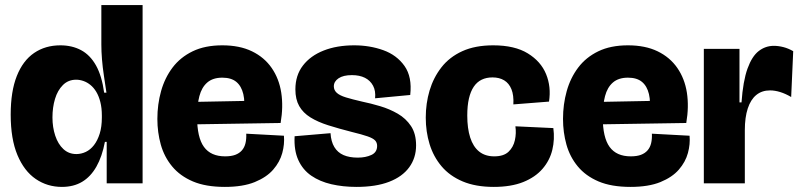

<svg xmlns="http://www.w3.org/2000/svg" viewBox="-20 -720 3148 754"><path d="M223 14Q166 14 120.5 -17Q75 -48 48.5 -111Q22 -174 22 -270Q22 -361 46 -421.5Q70 -482 114 -512Q158 -542 217 -542Q263 -542 298.5 -523Q334 -504 357 -463Q380 -422 389 -356H398Q393 -390 388 -423Q383 -456 380.5 -487Q378 -518 378 -545V-700H540V-186V0H399V-163H392Q381 -105 358.5 -65.5Q336 -26 302.5 -6Q269 14 223 14ZM280 -115Q299 -115 317 -123.5Q335 -132 349 -150Q363 -168 371.5 -195Q380 -222 380 -259V-266Q380 -296 374 -319.5Q368 -343 358 -359.5Q348 -376 335 -386.5Q322 -397 307.5 -402Q293 -407 279 -407Q248 -407 227 -386Q206 -365 196 -331.5Q186 -298 186 -259Q186 -220 197 -187Q208 -154 229 -134.5Q250 -115 280 -115Z M863 14Q788 14 737.5 -7.5Q687 -29 656 -66.5Q625 -104 611.5 -152Q598 -200 598 -253Q598 -310 612.5 -362Q627 -414 657.5 -454.5Q688 -495 736.5 -518.5Q785 -542 853 -542Q921 -542 969.5 -518.5Q1018 -495 1047 -453Q1076 -411 1084.5 -356Q1093 -301 1082 -237L699 -231V-319L958 -324L937 -273Q943 -319 935.5 -350.5Q928 -382 908 -398.5Q888 -415 853 -415Q816 -415 794 -396Q772 -377 763 -342.5Q754 -308 754 -261Q754 -180 781 -143Q808 -106 864 -106Q888 -106 904 -112Q920 -118 930 -129.5Q940 -141 944 -157.5Q948 -174 947 -195L1095 -187Q1098 -154 1088.5 -119Q1079 -84 1053 -54Q1027 -24 980.5 -5Q934 14 863 14Z M1380 14Q1327 14 1281.5 3.5Q1236 -7 1202.5 -30Q1169 -53 1151.5 -91.5Q1134 -130 1137 -185L1278 -197Q1280 -164 1293 -142.5Q1306 -121 1329 -111Q1352 -101 1385 -101Q1416 -101 1438.5 -111.5Q1461 -122 1461 -147Q1461 -160 1453 -168.5Q1445 -177 1423.5 -184.5Q1402 -192 1361 -202Q1310 -215 1269 -228Q1228 -241 1199 -259Q1170 -277 1155 -303.5Q1140 -330 1140 -369Q1140 -424 1169.5 -462.5Q1199 -501 1251 -521.5Q1303 -542 1371 -542Q1432 -542 1485 -523Q1538 -504 1568.5 -461Q1599 -418 1591 -347L1453 -334Q1456 -363 1445 -383.5Q1434 -404 1413 -414.5Q1392 -425 1362 -425Q1328 -425 1309.5 -412.5Q1291 -400 1291 -381Q1291 -366 1302.5 -355.5Q1314 -345 1338.5 -337.5Q1363 -330 1402 -321Q1436 -314 1473 -303Q1510 -292 1542 -273.5Q1574 -255 1594 -225Q1614 -195 1614 -149Q1614 -100 1587 -63Q1560 -26 1508 -6Q1456 14 1380 14Z M1919 14Q1848 14 1797 -7.5Q1746 -29 1714 -67Q1682 -105 1667 -154Q1652 -203 1652 -258Q1652 -314 1667 -364.5Q1682 -415 1713.5 -455.5Q1745 -496 1795.5 -519Q1846 -542 1917 -542Q2001 -542 2052.5 -510.5Q2104 -479 2124.5 -429Q2145 -379 2136 -321L1996 -310Q1998 -346 1988.5 -369.5Q1979 -393 1960 -404.5Q1941 -416 1914 -416Q1890 -416 1871.5 -407Q1853 -398 1840.5 -379.5Q1828 -361 1821.5 -333Q1815 -305 1815 -266Q1815 -216 1826.5 -180Q1838 -144 1861.5 -125Q1885 -106 1921 -106Q1958 -106 1977 -124Q1996 -142 2002 -169.5Q2008 -197 2004 -224L2153 -217Q2159 -173 2149 -131.5Q2139 -90 2110.5 -57Q2082 -24 2034.5 -5Q1987 14 1919 14Z M2456 14Q2381 14 2330.5 -7.5Q2280 -29 2249 -66.5Q2218 -104 2204.5 -152Q2191 -200 2191 -253Q2191 -310 2205.5 -362Q2220 -414 2250.5 -454.5Q2281 -495 2329.5 -518.5Q2378 -542 2446 -542Q2514 -542 2562.5 -518.5Q2611 -495 2640 -453Q2669 -411 2677.5 -356Q2686 -301 2675 -237L2292 -231V-319L2551 -324L2530 -273Q2536 -319 2528.5 -350.5Q2521 -382 2501 -398.5Q2481 -415 2446 -415Q2409 -415 2387 -396Q2365 -377 2356 -342.5Q2347 -308 2347 -261Q2347 -180 2374 -143Q2401 -106 2457 -106Q2481 -106 2497 -112Q2513 -118 2523 -129.5Q2533 -141 2537 -157.5Q2541 -174 2540 -195L2688 -187Q2691 -154 2681.5 -119Q2672 -84 2646 -54Q2620 -24 2573.5 -5Q2527 14 2456 14Z M2744 0V-287V-528H2884V-318H2892Q2898 -402 2915.5 -450.5Q2933 -499 2959.5 -519.5Q2986 -540 3019 -540Q3037 -540 3056.5 -535Q3076 -530 3095 -519L3087 -339Q3065 -352 3044 -358.5Q3023 -365 3004 -365Q2972 -365 2950 -347Q2928 -329 2916.5 -294Q2905 -259 2905 -209V0Z"/></svg>

Font: Bricolage Grotesque 96pt ExtraBold
Style: Regular
Weight: 800
Designer: Mathieu Triay
Foundry: Atelier Triay
Version: Version 1.001;gftools[0.9.33.dev8+g029e19f]